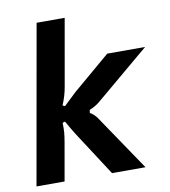

<svg xmlns="http://www.w3.org/2000/svg" viewBox="-85 -836 807 909"><g transform="rotate(-10 319.0 -381.5)"><path d="M17 0 152 -763H287L231 -445Q224 -401 205 -356L216 -351Q231 -366 276 -408L456 -561H638L380 -344Q358 -325 328 -313L326 -299Q350 -285 365 -260L541 0H380L242 -213Q228 -235 203 -279L191 -275Q192 -248 190.5 -229.5Q189 -211 184 -182L152 0Z"/></g></svg>

Font: Open Sauce Sans
Style: Bold Italic
Weight: 700
Italic angle: -10°
Designer: Alfredo Marco Pradil
Foundry: Creative Sauce Fz LLC
Version: Version 1.477